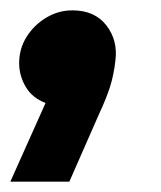

<svg xmlns="http://www.w3.org/2000/svg" viewBox="-25 -194 311 371"><path d="M-5 157 63 5Q37 -5 24.5 -26.5Q12 -48 12 -72Q12 -100 26.5 -123Q41 -146 64.5 -160Q88 -174 115 -174Q158 -174 180.5 -145Q203 -116 198 -77Q195 -50 188 -27.5Q181 -5 167 25L109 157Z"/></svg>

Font: MuseoModerno SemiBold
Style: Italic
Weight: 600
Italic angle: -9°
Designer: Pablo Cosgaya, Héctor Gatti, Marcela Romero, and the Authors of The MuseoModerno Project.
Foundry: Omnibus-Type Team
Version: Version 1.003